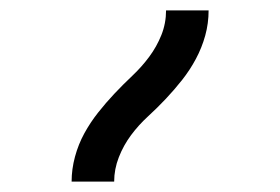

<svg xmlns="http://www.w3.org/2000/svg" viewBox="-20 -792 540 370"><path d="M118 -442Q118 -466 124.5 -490Q131 -514 142.5 -535Q154 -556 169 -575Q184 -594 200.5 -611.5Q217 -629 235 -646Q253 -663 267.5 -682.5Q282 -702 291 -724.5Q300 -747 300 -772H382Q382 -747 375.5 -723.5Q369 -700 357.5 -678.5Q346 -657 331 -638Q316 -619 299.5 -601.5Q283 -584 265 -567.5Q247 -551 232.5 -531.5Q218 -512 209 -489Q200 -466 200 -442Z"/></svg>

Font: Iosevka Custom Medium
Style: Regular
Weight: 500
Monospace: yes
Designer: Belleve Invis
Foundry: Belleve Invis
Version: Version 32.5.0; ttfautohint (v1.8.4)